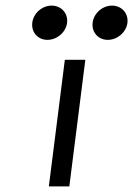

<svg xmlns="http://www.w3.org/2000/svg" viewBox="-20 -664 474 684"><path d="M310 -583C306 -549 330 -522 364 -522C398 -522 430 -549 434 -583C438 -617 413 -644 379 -644C345 -644 314 -617 310 -583ZM95 -583C91 -549 115 -522 149 -522C183 -522 215 -549 219 -583C223 -617 198 -644 164 -644C130 -644 99 -617 95 -583ZM227 0 284 -451H211L154 0Z"/></svg>

Font: Charger
Style: It
Weight: 400
Designer: Jasper
Foundry: Cannot Into Space Fonts
Version: Version 0.98